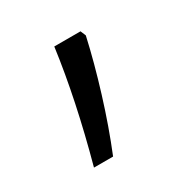

<svg xmlns="http://www.w3.org/2000/svg" viewBox="-74 -178 364 374"><g transform="rotate(-30 108.5 8.5)"><path d="M154 -101Q142 -47 123 14.5Q104 76 82 130H39Q75 -2 90 -113H149Z"/></g></svg>

Font: Noto Sans Myanmar SemiCondensed Light
Style: Regular
Weight: 300
Width: 4
Designer: Monotype Design Team
Foundry: Monotype Imaging Inc.
Version: Version 2.107; ttfautohint (v1.8.4.7-5d5b)